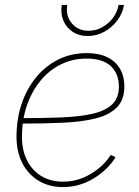

<svg xmlns="http://www.w3.org/2000/svg" viewBox="-20 -762 571 790"><path d="M238.8 7.8Q182.1 7.8 138.9 -18.3Q95.7 -44.4 71.8 -91.1Q47.9 -137.7 47.9 -199.7Q47.9 -271.5 68.8 -334Q89.8 -396.5 128.4 -443.6Q167 -490.7 220 -517.1Q272.9 -543.5 336.4 -543.5Q387.2 -543.5 421.9 -526.4Q456.5 -509.3 474.1 -478.3Q491.7 -447.3 491.7 -406.2Q491.7 -351.6 461.4 -320.6Q431.2 -289.6 374.8 -275.1Q318.4 -260.7 240 -257.1Q161.6 -253.4 65.9 -253.4V-275.9Q157.2 -275.9 231.4 -278.8Q305.7 -281.7 358.9 -293.5Q412.1 -305.2 440.7 -331.8Q469.2 -358.4 469.2 -405.3Q469.2 -459 435.8 -490Q402.3 -521 336.4 -521Q277.8 -521 229 -496.3Q180.2 -471.7 144.8 -427.7Q109.4 -383.8 89.8 -325.4Q70.3 -267.1 70.3 -199.7Q70.3 -143.6 91.3 -102.1Q112.3 -60.5 150.1 -37.6Q188 -14.6 238.8 -14.6Q299.3 -14.6 351.8 -45.4Q404.3 -76.2 436 -124.5L455.6 -115.2Q421.9 -61.5 363.8 -26.9Q305.7 7.8 238.8 7.8ZM340.8 -613.8Q305.2 -613.8 279.1 -631.1Q252.9 -648.4 240.7 -677.5Q228.5 -706.5 234.4 -741.7H256.8Q249.5 -697.3 275.4 -666.3Q301.3 -635.3 344.7 -635.3Q374 -635.3 400.1 -649.7Q426.3 -664.1 444.6 -688.2Q462.9 -712.4 467.8 -741.7H490.2Q484.4 -706.5 462.4 -677.5Q440.4 -648.4 408.7 -631.1Q377 -613.8 340.8 -613.8Z"/></svg>

Font: Inter 20pt Thin
Style: Italic
Weight: 250
Italic angle: -9.3988°
Version: Version 4.001;git-66647c0bb